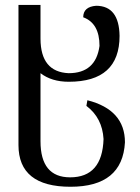

<svg xmlns="http://www.w3.org/2000/svg" viewBox="-20 -501 558 766"><path d="M261.2 244.1Q53.7 244.1 53.7 77.6V-481.4H141.6V-346.2Q142.1 -213.9 253.9 -209Q362.3 -209 377 -317.9Q377 -408.2 312 -432.1Q312 -474.1 363.8 -478Q455.1 -477.5 457 -357.9Q457 -174.8 254.4 -174.8Q186 -174.8 141.6 -209V62.5Q141.6 206.5 259.8 206.5Q388.2 206.5 393.1 53.7Q388.2 -30.8 324.7 -78.6L328.6 -101.1Q478.5 -63 478.5 66.9Q468.8 244.1 261.2 244.1Z"/></svg>

Font: Kelvinch
Style: Regular
Weight: 400
Designer: Paul James MIller
Foundry: High-Logic / Made with FontCreator
Version: Version 3.30 September 23, 2016